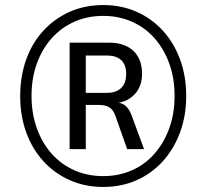

<svg xmlns="http://www.w3.org/2000/svg" viewBox="-20 -733 784 761"><path d="M389 8Q318 8 257.5 -18.5Q197 -45 152.5 -93.5Q108 -142 84 -208Q60 -274 60 -352Q60 -431 84 -497.5Q108 -564 152.5 -612Q197 -660 257 -686.5Q317 -713 389 -713Q461 -713 521 -686.5Q581 -660 625 -612Q669 -564 693.5 -498Q718 -432 718 -353Q718 -274 693.5 -208Q669 -142 625 -93.5Q581 -45 521 -18.5Q461 8 389 8ZM389 -35Q451 -35 503 -58Q555 -81 592.5 -124Q630 -167 651 -225Q672 -283 672 -353Q672 -423 651 -481Q630 -539 592.5 -581.5Q555 -624 503 -647Q451 -670 389 -670Q327 -670 275 -647Q223 -624 185 -581.5Q147 -539 126 -481Q105 -423 105 -353Q105 -283 126 -224.5Q147 -166 185 -123.5Q223 -81 275 -58Q327 -35 389 -35ZM256 -142V-564H411Q474 -564 508.5 -531.5Q543 -499 543 -441Q543 -389 512 -357.5Q481 -326 429 -323L446 -326Q466 -325 480 -311.5Q494 -298 503 -272L551 -142H484L438 -272Q429 -298 413.5 -307.5Q398 -317 373 -317H310L320 -325V-142ZM320 -365H404Q440 -365 460 -384Q480 -403 480 -440Q480 -477 460 -495Q440 -513 404 -513H320Z"/></svg>

Font: Nunito Sans 10pt SemiCondensed
Style: Italic
Weight: 400
Width: 4
Italic angle: -9°
Designer: Vernon Adams
Foundry: Vernon Adams
Version: Version 3.101;gftools[0.9.27]